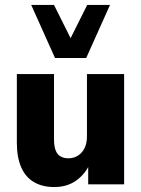

<svg xmlns="http://www.w3.org/2000/svg" viewBox="-20 -744 571 775"><path d="M199 11Q151 11 117 -9Q83 -29 65.5 -69Q48 -109 48 -168V-445H198V-182Q198 -153 205 -136Q212 -119 225.5 -112Q239 -105 256 -105Q278 -105 295 -116Q312 -127 321.5 -146.5Q331 -166 331 -193V-445H481V0H336V-86H344Q325 -42 288 -15.5Q251 11 199 11ZM202 -510 106 -724H198L265 -590L332 -724H424L328 -510Z"/></svg>

Font: Nunito Sans 12pt ExtraLight
Style: Weight 830 Width 84 Optical size 12.0 YTLC 445
Weight: 830
Width: 4
Designer: Vernon Adams
Foundry: Vernon Adams
Version: Version 3.101;gftools[0.9.27]